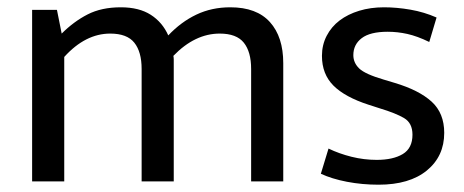

<svg xmlns="http://www.w3.org/2000/svg" viewBox="-20 -497 1271 526"><path d="M156 0H68V-470H136L149 -405Q182 -438 220 -457.5Q258 -477 311 -477Q361 -477 393 -456.5Q425 -436 441 -400Q476 -437 518 -457Q560 -477 611 -477Q683 -477 719.5 -436.5Q756 -396 756 -324V0H668V-308Q668 -355 648 -380Q628 -405 582 -405Q514 -405 455 -344Q456 -339 456 -334Q456 -329 456 -324V0H368V-308Q368 -355 348 -380Q328 -405 282 -405Q214 -405 156 -341Z M1156 -382Q1123 -398 1096 -404Q1069 -410 1042 -410Q994 -410 971 -392.5Q948 -375 948 -346Q948 -325 964 -309.5Q980 -294 1031 -279L1061 -270Q1128 -250 1162.5 -218.5Q1197 -187 1197 -133Q1197 -69 1149.5 -30Q1102 9 1017 9Q972 9 930.5 1Q889 -7 859 -21L880 -90Q909 -76 943 -67.5Q977 -59 1012 -59Q1057 -59 1083.5 -75Q1110 -91 1110 -128Q1110 -160 1087 -173.5Q1064 -187 1021 -200L990 -210Q925 -231 893.5 -262.5Q862 -294 862 -344Q862 -374 875 -399Q888 -424 910.5 -441Q933 -458 964 -467.5Q995 -477 1032 -477Q1067 -477 1104.5 -470.5Q1142 -464 1176 -449Z"/></svg>

Font: Mukta Mahee
Style: Regular
Weight: 400
Designer: Shuchita Grover, Noopur Datye, Girish Dalvi, Yashodeep Gholap
Foundry: Ek Type
Version: Version 2.538;PS 1.000;hotconv 16.6.51;makeotf.lib2.5.65220;